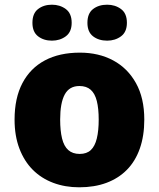

<svg xmlns="http://www.w3.org/2000/svg" viewBox="-20 -787 677 817"><path d="M594 -278Q594 -209 575 -155Q556 -101 520 -64.5Q484 -28 433 -9Q382 10 317 10Q257 10 206.5 -9Q156 -28 119.5 -64.5Q83 -101 62.5 -155Q42 -209 42 -278Q42 -370 75.5 -433.5Q109 -497 171 -530Q233 -563 320 -563Q400 -563 461.5 -530Q523 -497 558.5 -433.5Q594 -370 594 -278ZM236 -278Q236 -231 244 -198Q252 -165 270.5 -148.5Q289 -132 319 -132Q349 -132 366.5 -148.5Q384 -165 392 -198Q400 -231 400 -278Q400 -325 392 -357Q384 -389 366 -405Q348 -421 318 -421Q275 -421 255.5 -385Q236 -349 236 -278ZM118 -690Q118 -730 142 -748.5Q166 -767 201 -767Q235 -767 260 -748.5Q285 -730 285 -690Q285 -651 260 -632.5Q235 -614 201 -614Q166 -614 142 -632.5Q118 -651 118 -690ZM352 -690Q352 -730 376 -748.5Q400 -767 436 -767Q470 -767 495 -748.5Q520 -730 520 -690Q520 -651 495 -632.5Q470 -614 436 -614Q400 -614 376 -632.5Q352 -651 352 -690Z"/></svg>

Font: Noto Sans Khmer Black
Style: Regular
Weight: 900
Version: Version 2.003